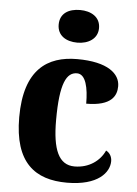

<svg xmlns="http://www.w3.org/2000/svg" viewBox="-55 -814 617 867"><g transform="rotate(5 253.5 -381.0)"><path d="M273 -624C322 -624 365 -649 365 -698C365 -749 322 -772 273 -772C221 -772 182 -749 182 -698C182 -649 221 -624 273 -624ZM281 10C422 10 472 -53 472 -104C472 -123 463 -141 445 -150C424 -103 375 -66 309 -66C237 -66 208 -134 208 -267C208 -436 237 -486 284 -486C324 -486 337 -424 337 -353C453 -353 474 -402 474 -444C474 -500 419 -550 279 -550C145 -550 41 -483 41 -266C41 -59 137 10 281 10Z"/></g></svg>

Font: Noto Serif Georgian SemiCondensed ExtraBold
Style: Regular
Weight: 800
Width: 4
Designer: Monotype Design Team, Akaki Razmadze
Foundry: Google LLC
Version: Version 2.003